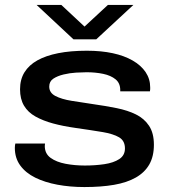

<svg xmlns="http://www.w3.org/2000/svg" viewBox="-20 -744 686 776"><path d="M321 12Q263 12 212 2.5Q161 -7 122.5 -26Q84 -45 62 -75Q40 -105 40 -146Q40 -151 40.5 -155.5Q41 -160 42 -164H162Q162 -163 161.5 -159.5Q161 -156 161 -154Q161 -123 184.5 -106Q208 -89 245 -82Q282 -75 323 -75Q365 -75 402 -80.5Q439 -86 462 -101Q485 -116 485 -144Q485 -175 461.5 -189Q438 -203 393 -210.5Q348 -218 285 -227Q235 -234 194.5 -245Q154 -256 123.5 -273Q93 -290 77 -317Q61 -344 61 -383Q61 -423 79 -452Q97 -481 131 -500Q165 -519 215 -529Q265 -539 331 -539Q389 -539 435.5 -529Q482 -519 516 -499.5Q550 -480 568.5 -452.5Q587 -425 587 -391Q587 -387 587 -383.5Q587 -380 586 -375H466V-380Q466 -408 447 -423.5Q428 -439 397 -445.5Q366 -452 330 -452Q313 -452 287.5 -450.5Q262 -449 237 -443Q212 -437 195.5 -426Q179 -415 179 -394Q179 -369 204 -356Q229 -343 269.5 -336.5Q310 -330 357 -323Q407 -316 451.5 -307Q496 -298 529.5 -281.5Q563 -265 582.5 -235.5Q602 -206 602 -159Q602 -112 583.5 -79.5Q565 -47 529 -26.5Q493 -6 441 3Q389 12 321 12ZM128 -724H228L349 -611H294L416 -724H519L369 -585H277Z"/></svg>

Font: Archivo Expanded Medium
Style: Regular
Weight: 500
Width: 7
Designer: Hector Gatti
Foundry: Omnibus-Type
Version: Version 2.001